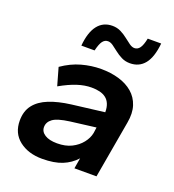

<svg xmlns="http://www.w3.org/2000/svg" viewBox="-128 -788 816 899"><g transform="rotate(20 280.0 -339.0)"><path d="M182 10Q113 10 68 -25Q23 -60 23 -123Q23 -170 47 -201Q71 -232 116 -250Q161 -268 224 -276L386 -296Q386 -320 379 -337Q372 -354 359 -364Q346 -374 328 -378.5Q310 -383 287 -383Q253 -383 216 -371Q179 -359 133 -333L108 -421Q154 -453 202.5 -466.5Q251 -480 299 -480Q348 -480 388.5 -468Q429 -456 457 -432Q485 -408 497 -371.5Q509 -335 500 -286L450 0H340L349 -53Q321 -22 281.5 -6Q242 10 182 10ZM223 -82Q265 -82 295 -97Q325 -112 344 -136Q363 -160 368 -186L372 -215L245 -199Q185 -191 162.5 -174.5Q140 -158 140 -133Q140 -110 162 -96Q184 -82 223 -82ZM174 -551Q180 -619 207 -653.5Q234 -688 280 -688Q303 -688 322 -678.5Q341 -669 356.5 -656.5Q372 -644 385.5 -634.5Q399 -625 411 -625Q427 -625 437.5 -639.5Q448 -654 455 -688H522Q515 -618 488 -584.5Q461 -551 415 -551Q392 -551 373 -560.5Q354 -570 338.5 -582.5Q323 -595 310 -604Q297 -613 285 -613Q269 -613 258.5 -599Q248 -585 240 -551Z"/></g></svg>

Font: Gantari SemiBold
Style: Italic
Weight: 600
Italic angle: -10°
Designer: Anugrah Pasau
Foundry: Lafontype
Version: Version 1.000